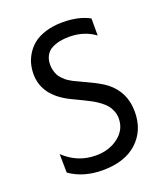

<svg xmlns="http://www.w3.org/2000/svg" viewBox="-137 -833 820 942"><g transform="rotate(-20 272.5 -362.0)"><path d="M237.9 12.8Q137.8 12.8 66.8 -36.9L65.3 -134.2Q136 -66.8 230.8 -66.8Q301.5 -66.8 349.6 -104.2Q397.7 -141.7 397.7 -199.6Q397.7 -220.5 390.3 -239Q382.8 -257.5 371.4 -271.1Q360.1 -284.8 341.4 -298.5Q322.8 -312.1 305.4 -321.7Q288 -331.3 263.5 -343L211.6 -367.9Q78.8 -431.5 78.8 -546.2Q78.8 -572.4 85 -597.7Q91.3 -622.9 107.2 -648.6Q123.2 -674.4 147.4 -693.5Q171.5 -712.7 210.6 -725Q249.6 -737.2 299 -737.2Q383.2 -737.2 439.6 -706V-617.2Q382.5 -659.1 305.4 -659.1Q278.1 -659.1 255.7 -654.5Q233.3 -649.9 213.4 -639.6Q193.5 -629.3 182.4 -609.2Q171.2 -589.1 171.2 -561.1Q171.2 -545.5 175.1 -531.2Q179 -517 184.3 -506.7Q189.6 -496.4 199 -486.5Q208.5 -476.6 215.2 -470.9Q221.9 -465.2 233.5 -458.3Q245 -451.3 250 -448.9Q255 -446.4 264.9 -441.8L326.7 -412.6Q378.2 -388.1 404.1 -368.3Q483 -307.5 483 -203.8Q483 -106.2 418.3 -46.7Q353.7 12.8 237.9 12.8Z"/></g></svg>

Font: TID UI
Style: Regular
Weight: 400
Designer: The TID Project Authors
Foundry: Bakken & Bæck
Version: Version 1.001;hotconv 1.0.109;makeotfexe 2.5.65596